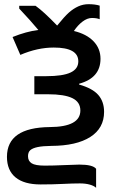

<svg xmlns="http://www.w3.org/2000/svg" viewBox="-20 -688 559 917"><path d="M402.8 -668Q434.1 -668 456.1 -661.1V-596.2Q441.9 -602.1 418.9 -602.1Q397 -602.1 374.3 -585Q351.6 -567.9 333 -540Q393.6 -525.4 426.8 -490.7Q460 -456.1 460 -407.2Q460 -315.9 357.9 -288.1V-284.2Q421.9 -266.1 449.5 -234.4Q477.1 -202.6 477.1 -153.8Q477.1 -75.7 411.1 -33.7Q345.2 8.3 225.1 8.8Q184.1 9.3 159.9 14.4Q135.7 19.5 124.8 29.1Q113.8 38.6 113.8 58.1Q113.8 81.1 131.3 92Q148.9 103 193.8 103Q235.4 103 285.2 100.6L358.9 98.1Q423.3 98.1 439 118.2V209Q429.7 199.7 409.2 193.8Q388.7 188 361.8 188Q328.1 188 280 190.4Q231.9 192.9 173.8 192.9Q95.2 192.9 54.2 159.2Q13.2 125.5 13.2 61Q13.2 -79.1 217.8 -81.1Q363.8 -82 363.8 -160.2Q363.8 -200.7 325.7 -219.2Q287.6 -237.8 209 -237.8H144V-324.2H201.2Q279.8 -324.2 316.9 -341.6Q354 -358.9 354 -395Q354 -460.9 236.8 -460.9Q158.7 -460.9 77.1 -425.8L40 -511.2Q105.5 -537.6 163.1 -544.9Q128.9 -586.4 71.8 -647V-660.2H149.9Q188 -633.3 252.9 -565.9Q288.1 -609.4 309.3 -628.2Q330.6 -647 353.8 -657.5Q377 -668 402.8 -668Z"/></svg>

Font: Open Sans Semibold
Style: Regular
Weight: 600
Foundry: Ascender Corporation
Version: Version 1.10; ttfautohint (v1.5.65-e2d9)